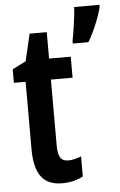

<svg xmlns="http://www.w3.org/2000/svg" viewBox="-54 -798 528 847"><g transform="rotate(-5 209.5 -375.0)"><path d="M419 -750V-760H307C306 -725 293 -639 287 -612V-600H356C380 -639 407 -702 419 -750ZM223 -88C188 -88 177 -111 177 -159V-450H273V-543H177V-660H101L73 -540L13 -510V-450H65V-152C65 -43 102 10 187 10C223 10 253 2 280 -12V-101C259 -93 240 -88 223 -88Z"/></g></svg>

Font: Noto Sans Lao Looped ExtraCondensed SemiBold
Style: Regular
Weight: 600
Width: 2
Designer: Mark Frömberg, Ben Mitchell
Foundry: The Fontpad Ltd
Version: Version 1.002